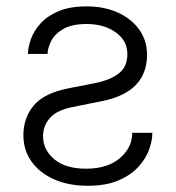

<svg xmlns="http://www.w3.org/2000/svg" viewBox="-20 -573 553 604"><path d="M67.8 -403.4Q68.2 -424.4 77.2 -449.9Q86.3 -475.5 107.4 -499.1Q128.6 -522.7 164.1 -537.8Q199.6 -552.9 252.5 -552.9Q307.5 -552.9 350.5 -533.6Q393.5 -514.2 418 -479.9Q442.5 -445.7 442.5 -400.6Q442.5 -283.4 301.5 -255L209.2 -236.5Q158.7 -226.6 137.1 -201.9Q115.4 -177.2 115.4 -144.5Q115.4 -101.9 150.7 -72.1Q186.1 -42.3 250.4 -42.3Q318.2 -42.3 357.1 -75.5Q396 -108.7 396 -155.2H459.2Q459.5 -131 449 -102.3Q438.6 -73.5 414.8 -47.6Q391 -21.7 351.9 -5.1Q312.9 11.4 256 11.4Q195.7 11.4 150 -8.9Q104.4 -29.1 79 -65Q53.6 -100.9 53.6 -147.4Q53.6 -202.1 85.9 -240.9Q118.3 -279.8 195 -295.1L278.8 -311.4Q327.4 -321.4 354 -342.2Q380.7 -362.9 380.7 -403.4Q380.7 -445 344.1 -471.2Q307.5 -497.5 252.5 -497.5Q206.3 -497.5 179.5 -482.1Q152.7 -466.6 141.3 -444.6Q130 -422.6 129.6 -403.4Z"/></svg>

Font: Inter Zeller Light
Style: Regular
Weight: 300
Designer: Rasmus Andersson; Joe Bland
Foundry: zeller
Version: Version 3.015;git-dec3a8cb1